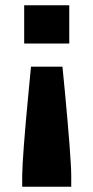

<svg xmlns="http://www.w3.org/2000/svg" viewBox="-20 -530 354 728"><path d="M64.2 178V134.3Q64.2 119.6 65.9 89.4Q67.7 59.1 70.8 17.6Q74 -24 78.3 -73.1Q82.7 -122.2 87.7 -174.4Q92.7 -226.7 97.5 -277.2H216.8Q222 -226.7 226.8 -174.4Q231.6 -122.2 236 -73.1Q240.3 -24 243.5 17.6Q246.6 59.1 248.3 89.4Q250.1 119.6 250.1 134.3V178ZM71.7 -365V-510H242.6V-365Z"/></svg>

Font: Saira Thin
Style: Regular
Weight: 100
Designer: Hector Gatti with collaboration of the Omnibus-Type team
Foundry: Omnibus-Type
Version: Version 1.101